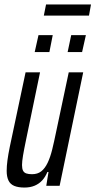

<svg xmlns="http://www.w3.org/2000/svg" viewBox="-20 -835 429 863"><path d="M90 8Q62 8 44 0.5Q26 -7 18 -24Q10 -41 10 -67Q10 -88 13.5 -114.5Q17 -141 24 -175L95 -510H160L97 -206Q88 -163 83.5 -136Q79 -109 79 -93Q79 -77 83.5 -68Q88 -59 98 -55.5Q108 -52 124 -52Q149 -52 165.5 -65Q182 -78 194 -103Q206 -128 214.5 -162.5Q223 -197 232 -241L289 -510H354L248 0H188L198 -62H193Q184 -40 170 -24.5Q156 -9 136 -0.5Q116 8 90 8ZM284 -601 300 -677H366L349 -601ZM136 -601 153 -677H217L202 -601ZM177 -765 187 -815H389L380 -765Z"/></svg>

Font: Saira UltraCondensed Medium
Style: Italic
Weight: 500
Width: 1
Italic angle: -12°
Designer: Hector Gatti with collaboration of the Omnibus-Type team
Foundry: Omnibus-Type
Version: Version 1.101